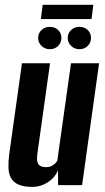

<svg xmlns="http://www.w3.org/2000/svg" viewBox="-20 -752 426 780"><path d="M112.1 7.3Q76.2 7.3 55.1 -2.1Q34 -11.6 24.6 -28.9Q15.3 -46.2 14.4 -70.2Q13.5 -94.2 17.2 -123.7L69.2 -495H183.2L132.2 -130.6Q130.6 -118.9 130.5 -108.6Q130.3 -98.4 133.1 -90.4Q135.9 -82.5 144 -77.8Q152 -73 166.5 -73Q180 -73 189.1 -77.5Q198.1 -82 204 -87.9Q209.9 -93.8 212.8 -99.3L268.5 -495H382.5L313.5 0H216.1L215.6 -59.9Q201.7 -28.3 172.7 -10.5Q143.8 7.3 112.1 7.3ZM182.6 -552.1Q162.3 -552.1 148.7 -565.5Q135 -578.8 135 -598Q135 -617.2 148.7 -630Q162.3 -642.9 182.6 -642.9Q202.8 -642.9 216.1 -630Q229.5 -617.2 229.5 -598Q229.5 -578.8 216.1 -565.5Q202.8 -552.1 182.6 -552.1ZM302.8 -552.1Q282.5 -552.1 268.9 -565.5Q255.2 -578.8 255.2 -598Q255.2 -617.2 268.9 -630Q282.5 -642.9 302.8 -642.9Q323 -642.9 336.4 -630Q349.7 -617.2 349.7 -598Q349.7 -578.8 336.4 -565.5Q323 -552.1 302.8 -552.1ZM146 -674.5 153.5 -732.4H359.2L351.8 -674.5Z"/></svg>

Font: Alumni Sans Thin
Style: Italic
Weight: 100
Italic angle: -8°
Designer: Robert E. Leuschke
Foundry: Robert E. Leuschke
Version: Version 1.016